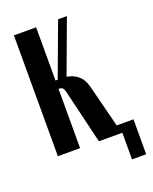

<svg xmlns="http://www.w3.org/2000/svg" viewBox="-118 -563 589 739"><g transform="rotate(-20 176.0 -193.0)"><path d="M145 -222Q141 -237 135 -240Q129 -243 121 -243V0H30V-495H121V-277H130L211 -495H247L166 -276Q192 -272 211.5 -256Q231 -240 239 -208L292 0H198ZM270 -34H352V109H294V0H270Z"/></g></svg>

Font: Moniqa ExtBd Cond Paragraph
Style: Regular
Weight: 800
Width: 3
Designer: Rajesh Rajput
Foundry: Rajesh Rajput
Version: Version 1.000